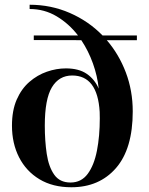

<svg xmlns="http://www.w3.org/2000/svg" viewBox="-20 -780 630 810"><path d="M281 10Q202.5 10 146.5 -23.8Q90.5 -57.5 60.5 -116.2Q30.5 -175 30.5 -250Q30.5 -314 50.5 -359.8Q70.5 -405.5 104 -434.5Q137.5 -463.5 177.8 -477.5Q218 -491.5 258 -491.5Q312.5 -491.5 346 -468.5Q379.5 -445.5 396.5 -406Q391 -459.5 372 -512.5Q353 -565.5 323 -610.5L122.5 -611V-630.5H309Q271 -680 219.2 -711Q167.5 -742 105 -742V-760Q195 -760 274.2 -725.5Q353.5 -691 412.5 -630.5H557.5V-610.5H430.5Q481.5 -551.5 510.8 -474.5Q540 -397.5 540 -310Q540 -152.5 469.5 -71.2Q399 10 281 10ZM169 -250Q169 -185.5 177.2 -130.8Q185.5 -76 208.8 -43Q232 -10 277.5 -10Q323 -10 350 -46.5Q377 -83 389 -144.5Q401 -206 401 -280.5L400.5 -308Q391.5 -461.5 284.5 -461.5Q229 -461.5 199 -411.8Q169 -362 169 -250Z"/></svg>

Font: Bodoni Moda SemiBold
Style: Regular
Weight: 600
Designer: Owen Earl
Foundry: indestructible type
Version: Version 2.005; ttfautohint (v1.8.4.7-5d5b)